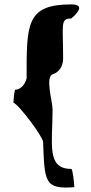

<svg xmlns="http://www.w3.org/2000/svg" viewBox="-20 -740 413 873"><path d="M41 -273C63 -268 176 -118 176 -94C183 86 181 122 318 111C318 100 311 28 304 28C190 28 219 -86 219 -242C219 -280 183 -394 222 -403C247 -412 267 -436 267 -475C267 -629 253 -656 304 -656C304 -656 385 -720 304 -720C98 -720 101 -629 101 -384C93 -351 70 -332 49 -332C45 -330 41 -278 41 -273Z"/></svg>

Font: Ampere
Style: Ext
Weight: 400
Version: Version 1